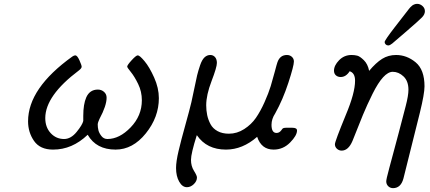

<svg xmlns="http://www.w3.org/2000/svg" viewBox="-20 -767 2222 992"><path d="M125 -140.1Q125 -311 354 -475.1Q362.8 -481 369.1 -481Q378.9 -481 390.4 -455.6Q401.9 -430.2 401.9 -422.1Q401.9 -414.1 387.2 -402.8Q214.4 -272.9 213.9 -157.2Q213.9 -109.4 241.9 -79.1Q270 -48.8 311 -48.8Q346.2 -48.8 376 -85.4Q405.8 -122.1 410.2 -142.1V-168Q410.2 -229 425.8 -264.2Q443.8 -304.2 485.8 -304.2Q503.9 -304.2 517.3 -292.5Q530.8 -280.8 530.8 -262.2Q530.8 -221.2 494.1 -152.8Q485.4 -134.8 484.9 -124Q484.9 -108.9 488.5 -94Q492.2 -79.1 504.2 -64Q516.1 -48.8 535.2 -48.8Q597.2 -48.8 655 -108.9Q712.9 -168.9 712.9 -249Q712.9 -293.9 693.8 -333Q674.8 -372.1 656 -395Q637.2 -418 637.2 -422.9Q637.2 -430.7 660.2 -455.8Q683.1 -481 691.9 -481Q701.7 -481 726.8 -450.9Q752 -420.9 776.4 -366.5Q800.8 -312 800.8 -259.8Q800.8 -161.6 733.4 -77.9Q666 5.9 577.1 5.9Q477.1 5.9 433.1 -70.8Q353 6.3 253.9 5.9Q187 5.9 156 -38.6Q125 -83 125 -140.1Z M889.6 101.1Q889.6 67.9 902.6 12.9Q915.5 -42 937.5 -120.6Q959.5 -199.2 968.8 -238.8Q974.6 -262.7 983.6 -308.3Q992.7 -354 998.5 -377.9Q1004.4 -401.9 1013.9 -429.9Q1023.4 -458 1036.6 -470.5Q1049.8 -482.9 1066.4 -482.9Q1081.5 -482.9 1091.1 -471.9Q1100.6 -460.9 1100.6 -441.9Q1100.6 -419.9 1073 -347.9Q1045.4 -275.9 1045.4 -223.1Q1045.4 -196.3 1050.5 -172.1Q1055.7 -147.9 1067.6 -125.5Q1079.6 -103 1104 -89.6Q1128.4 -76.2 1162.6 -76.2Q1204.6 -76.2 1241.7 -100.1Q1278.8 -124 1302.2 -158Q1325.7 -191.9 1346.7 -239Q1367.7 -286.1 1378.7 -322Q1389.6 -357.9 1400.1 -397.9Q1410.6 -438 1413.6 -445.8Q1426.8 -482.9 1462.4 -482.9Q1477.5 -482.9 1488 -473.4Q1498.5 -463.9 1498.5 -449.2Q1498.5 -427.2 1470 -339.6Q1441.4 -252 1401.9 -181.2Q1382.8 -152.3 1382.8 -122.1Q1382.8 -80.1 1408.7 -80.1Q1422.9 -80.1 1432.6 -92.8Q1435.5 -96.7 1437.5 -99.4Q1439.5 -102.1 1441.2 -103.5Q1442.9 -105 1445.8 -105.5Q1448.7 -106 1450.2 -106.4Q1451.7 -106.9 1457 -106.9Q1462.4 -106.9 1466.8 -106.9H1490.7Q1514.6 -106.9 1514.6 -92.8Q1514.6 -66.9 1478.8 -30.5Q1442.9 5.9 1393.6 5.9Q1330.6 5.9 1308.6 -60.1Q1233.4 5.9 1147.5 5.9Q1048.3 5.9 997.6 -67.9H996.6Q966.8 26.4 966.8 59.1Q966.8 91.3 982.2 115.7Q997.6 140.1 997.6 149.9Q997.6 168.9 981.2 184.6Q964.8 200.2 945.8 200.2Q921.9 200.2 905.8 171.6Q889.6 143.1 889.6 101.1Z M1705.6 -401.9Q1705.6 -428.7 1731.9 -455.8Q1758.3 -482.9 1796.4 -482.9Q1811.5 -482.9 1825.4 -479.5Q1839.4 -476.1 1859.9 -456.1Q1880.4 -436 1887.2 -400.9Q1922.4 -442.9 1954.3 -462.9Q1986.3 -482.9 2026.4 -482.9Q2081.5 -482.9 2127.4 -445.1Q2173.3 -407.2 2173.3 -320.8Q2173.3 -282.7 2149.4 -185.1L2064.5 154.8Q2051.3 204.6 2011.2 205.1Q1996.1 205.1 1985.8 195.1Q1975.6 185.1 1975.6 169.9Q1975.6 165 1979 149.4Q1982.4 133.8 1991.5 100.3Q2000.5 66.9 2011 27.8Q2021.5 -11.2 2040 -80.6Q2058.6 -149.9 2076.2 -219.2Q2090.3 -273.4 2090.3 -303.2Q2090.3 -348.1 2064.9 -372.1Q2039.6 -396 2009.3 -396Q1985.4 -396 1959.5 -367.9Q1933.6 -339.8 1905 -282.5Q1876.5 -225.1 1855 -173.1Q1833.5 -121.1 1801.3 -39.1Q1780.3 10.7 1745.6 11.2Q1731.4 11.2 1720.9 1.7Q1710.4 -7.8 1710.4 -22Q1710.4 -36.1 1766.6 -172.9Q1814.5 -286.6 1814.5 -350.1Q1814.5 -390.1 1786.6 -398.9Q1767.6 -369.1 1740.2 -369.1Q1725.1 -369.1 1715.3 -377.9Q1705.6 -386.7 1705.6 -401.9ZM1967.3 -549.8Q1967.3 -558.6 2020 -627Q2054.2 -670.9 2079.1 -703.1Q2080.1 -704.1 2085.2 -710.9Q2090.3 -717.8 2092.8 -720.9Q2095.2 -724.1 2100.6 -730Q2106 -735.8 2110.6 -739Q2115.2 -742.2 2121.6 -744.6Q2127.9 -747.1 2135.3 -747.1Q2150.4 -747.1 2162.8 -736.1Q2175.3 -725.1 2175.3 -709Q2175.3 -692.9 2160.6 -677.5Q2146 -662.1 2075.2 -601.1Q2033.2 -564.9 2006.3 -542Q1994.1 -532.2 1986.1 -532.2Q1978 -532.2 1972.7 -537.6Q1967.3 -543 1967.3 -549.8Z"/></svg>

Font: CMU Concrete
Style: BoldItalic
Weight: 700
Italic angle: -14.04°
Version: Version 0.7.0